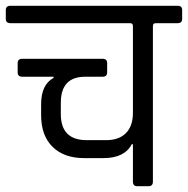

<svg xmlns="http://www.w3.org/2000/svg" viewBox="-39 -643 649 663"><path d="M146 -378H38Q22 -378 22 -393V-425Q22 -440 38 -440H315Q331 -440 331 -425V-393Q331 -378 315 -378H255Q171 -378 171 -288V-249Q171 -159 261 -159H327Q372 -159 396 -183.5Q420 -208 420 -253V-553Q420 -563 410 -563H-3Q-19 -563 -19 -578V-608Q-19 -623 -3 -623H575Q590 -623 590 -608V-578Q590 -563 575 -563H499Q489 -563 489 -553V-16Q489 0 474 0H435Q420 0 420 -16V-145H416Q391 -97 318 -97H252Q182 -97 142.5 -136Q103 -175 103 -245V-283Q103 -351 146 -374Z"/></svg>

Font: Rajdhani Medium
Style: Regular
Weight: 500
Designer: Satya Rajpurohit, Jyotish Sonowal
Foundry: Indian Type Foundry
Version: Version 1.201 February 1, 2022